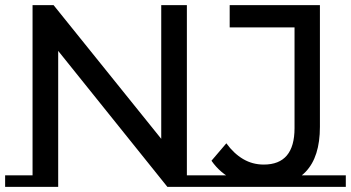

<svg xmlns="http://www.w3.org/2000/svg" viewBox="-22 -720 1369 749"><path d="M631 9 162 -575H205V0H105V-700H187L650 -125H607V-700H707V9ZM-2 9V-36H205V9ZM633 9 631 -36H814V9ZM1007 8Q945 8 891 -18Q837 -44 803 -93L861 -161Q890 -121 926.5 -99.5Q963 -78 1007 -78Q1127 -78 1127 -220V-613H874V-700H1226V-225Q1226 -108 1170.5 -50Q1115 8 1007 8ZM797 -36H1327V9H797Z"/></svg>

Font: Montserrat Underline Thin Medium
Style: Regular
Weight: 500
Version: Version 9.000